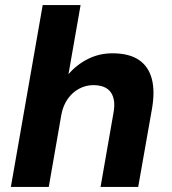

<svg xmlns="http://www.w3.org/2000/svg" viewBox="-20 -740 680 760"><path d="M23 0 149 -720H299L251 -446Q282 -483 327 -506Q372 -529 425 -529Q491 -529 529.5 -503Q568 -477 581 -427.5Q594 -378 581 -306L527 0H378L429 -292Q439 -345 419 -374Q399 -403 349 -403Q320 -403 293.5 -389Q267 -375 248.5 -349Q230 -323 223 -287L173 0Z"/></svg>

Font: DM Sans 11pt Black
Style: Italic
Weight: 900
Italic angle: -10°
Version: Version 4.004;gftools[0.9.30]